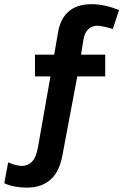

<svg xmlns="http://www.w3.org/2000/svg" viewBox="-51 -692 579 902"><path d="M312 -333 242.2 38.1Q236.3 69.3 224.9 96.9Q213.4 124.5 193.6 145Q173.8 165.5 144.3 177.5Q114.7 189.5 73.2 189.5Q48.3 189.5 20.5 184.6Q-7.3 179.7 -30.8 168.9L-12.7 70.8Q-8.8 72.3 -2 75.2Q4.9 78.1 13.7 80.8Q22.5 83.5 32.5 85.4Q42.5 87.4 52.7 87.4Q79.1 87.4 98.9 67.9Q118.7 48.3 127 1.5L186 -333H113.3V-435.1H203.6L222.2 -543Q233.4 -605.5 272.5 -638.9Q311.5 -672.4 379.9 -672.4Q410.6 -672.4 443.6 -665Q476.6 -657.7 508.3 -645L479 -555.7Q456.5 -563 436.3 -567.1Q416 -571.3 405.8 -571.3Q382.3 -571.3 364.5 -555.4Q346.7 -539.6 341.3 -507.3L329.6 -435.1H443.4V-333Z"/></svg>

Font: PT Astra Sans
Style: Bold
Weight: 700
Designer: A.Korolkova, I. Chaeva
Foundry: ParaType Ltd
Version: Version 1.001; ttfautohint (v1.6)